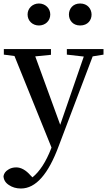

<svg xmlns="http://www.w3.org/2000/svg" viewBox="-23 -807 613 1100"><path d="M97 273C182 273 254 191 314 28L508 -484L570 -494V-526H360V-494L457 -483L322 -92L179 -484L269 -493V-526H-1V-494L60 -486L272 38L270 44C240 121 204 176 163 209L152 198C125 167 97 152 70 152C53 152 37 156 24 165C9 174 0 186 -3 202C-2 223 8 240 28 253C47 266 70 273 97 273ZM200 -787C164 -787 135 -760 135 -724C135 -687 164 -661 200 -661C236 -661 265 -687 265 -724C265 -760 236 -787 200 -787ZM436 -661C525 -661 522 -787 436 -787C351 -787 350 -661 436 -661Z"/></svg>

Font: AllPunType SemiBold
Style: Regular
Weight: 600
Version: 1.0